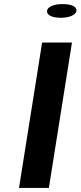

<svg xmlns="http://www.w3.org/2000/svg" viewBox="-20 -919 394 939"><path d="M73 0H219L332 -711H186ZM210 -866C207 -846 235 -832 277 -832C320 -832 351 -846 354 -866C357 -886 330 -899 287 -899C244 -899 213 -887 210 -866Z"/></svg>

Font: Aerodynamic
Style: Obl
Weight: 500
Designer: Google
Version: Version 2.000980; 2014